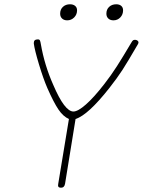

<svg xmlns="http://www.w3.org/2000/svg" viewBox="-20 -882 667 897"><path d="M252 -23 302 -326Q275 -338 253 -370.5Q231 -403 201 -471Q182 -515 162 -581.5Q142 -648 138 -678V-682Q138 -698 157 -698Q164 -698 166.5 -693Q169 -688 171 -675Q188 -577 229 -485Q282 -361 323 -361Q344 -361 381.5 -394Q419 -427 467 -489Q499 -530 526.5 -573Q554 -616 593 -682Q598 -691 601.5 -693.5Q605 -696 611 -696Q617 -696 622 -692.5Q627 -689 627 -684Q627 -680 624 -675Q577 -594 552.5 -556Q528 -518 491 -471Q392 -345 333 -326L284 -24Q281 -5 265 -5Q256 -5 253 -9.5Q250 -14 252 -23ZM261 -818Q261 -838 274 -850Q287 -862 307 -862Q322 -862 331 -854.5Q340 -847 340 -834Q340 -814 326.5 -800.5Q313 -787 294 -787Q279 -787 270 -795.5Q261 -804 261 -818ZM477 -818Q477 -838 490 -850Q503 -862 523 -862Q538 -862 546.5 -854.5Q555 -847 555 -834Q555 -814 542 -800.5Q529 -787 510 -787Q495 -787 486 -795.5Q477 -804 477 -818Z"/></svg>

Font: Mali ExtraLight
Style: Italic
Weight: 275
Italic angle: -10°
Version: Version 1.000; ttfautohint (v1.6)